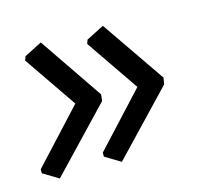

<svg xmlns="http://www.w3.org/2000/svg" viewBox="-91 -484 563 514"><g transform="rotate(-15 190.0 -227.5)"><path d="M233 -410 354 -234 351 -216 188 -45 145 -71V-82L280 -228L180 -374L184 -385ZM61 -410 181 -234 179 -216 16 -45 -27 -71V-82L108 -228L8 -374L12 -385Z"/></g></svg>

Font: Alegreya Sans SC Medium
Style: Italic
Weight: 500
Italic angle: -7°
Designer: Juan Pablo del Peral
Foundry: Huerta Tipografica
Version: Version 2.007